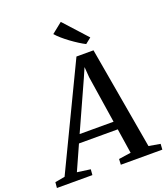

<svg xmlns="http://www.w3.org/2000/svg" viewBox="-241 -1109 1067 1228"><g transform="rotate(-20 292.5 -495.0)"><path d="M-68 0 -64.5 -38.5 2.5 -50.5 337 -747.5H453L574 -52L652 -38.5L649.5 0H367L369 -38.5L452 -50.5L426 -219.5H162L86.5 -51L176.5 -38.5L173.5 0ZM186.5 -274.5H417.5L368 -594.5L362.5 -666.5L334 -601ZM423 -801Q404.5 -810 379.8 -825.8Q355 -841.5 329.5 -860.2Q304 -879 282.2 -898Q260.5 -917 247 -933L318.5 -990L462 -832Z"/></g></svg>

Font: Merriweather 36pt Medium
Style: Italic
Weight: 500
Italic angle: -7.8°
Version: Version 2.101